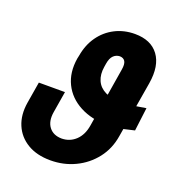

<svg xmlns="http://www.w3.org/2000/svg" viewBox="-134 -849 904 971"><g transform="rotate(20 318.0 -363.5)"><path d="M610.4 -404.3 594.7 -278.8Q556.6 -269.5 532.5 -264.4Q508.3 -259.3 491.5 -257.6Q474.6 -255.9 458 -255.4Q368.7 -255.9 305.2 -289.6Q241.7 -323.2 212.4 -383.1Q183.1 -442.9 195.8 -521L199.2 -536.6Q209.5 -598.1 241.5 -643.1Q273.4 -688 321.5 -712.6Q369.6 -737.3 428.2 -737.3Q514.6 -737.3 555.7 -681.9Q596.7 -626.5 580.6 -527.8L529.8 -225.1Q518.6 -153.8 477.3 -101.1Q436 -48.3 375.2 -19.3Q314.5 9.8 243.2 9.8Q169.9 9.8 119.4 -20.5Q68.8 -50.8 46.6 -103.8Q24.4 -156.7 35.6 -225.1L54.7 -339.8H195.3L176.3 -225.1Q168 -174.3 190.9 -144Q213.9 -113.8 259.3 -113.3Q303.2 -113.8 334.5 -143.3Q365.7 -172.9 374 -225.1L426.3 -544.9Q431.6 -575.7 423.1 -590.1Q414.6 -604.5 394.5 -605Q375 -604.5 360.6 -590.6Q346.2 -576.7 341.3 -545.9L338.4 -527.8Q331.5 -485.4 345.5 -453.6Q359.4 -421.9 393.6 -405Q427.7 -388.2 480.5 -387.7Q492.2 -387.7 499.5 -388.2Q506.8 -388.7 517.6 -389.9Q528.3 -391.1 549.6 -394.5Q570.8 -397.9 610.4 -404.3Z"/></g></svg>

Font: Inter Tight
Style: Bold Italic
Weight: 700
Italic angle: -9.39999°
Designer: Rasmus Andersson
Foundry: rsms
Version: Version 3.004